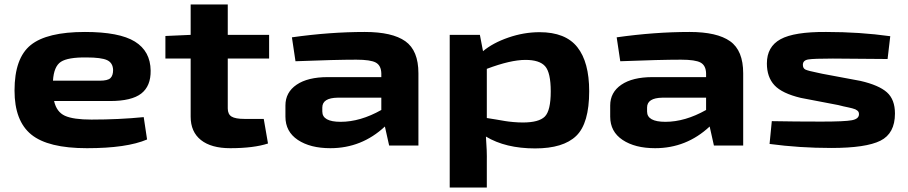

<svg xmlns="http://www.w3.org/2000/svg" viewBox="-20 -651 4064 859"><path d="M389 -116Q512 -116 623 -127L638 -27Q547 12 369 12Q195 12 120 -49Q45 -110 45 -246Q45 -391 117.5 -449.5Q190 -508 360 -508Q514 -508 583.5 -465Q653 -422 654 -335Q655 -266 612 -232.5Q569 -199 472 -199H222Q233 -150 270.5 -133Q308 -116 389 -116ZM367 -394Q284 -395 252.5 -374.5Q221 -354 217 -290H426Q462 -290 474 -301.5Q486 -313 486 -338Q485 -370 459 -382Q433 -394 367 -394Z M999 -389V-166Q999 -140 1016 -129.5Q1033 -119 1074 -119H1160L1179 -9Q1115 12 1010 12Q925 12 879 -24.5Q833 -61 833 -129V-389H720V-490L833 -495V-631H999V-495H1184V-389Z M1612 -508Q1735 -508 1793.5 -466.5Q1852 -425 1852 -323V0H1721L1702 -85Q1598 12 1458 12Q1368 12 1312.5 -25Q1257 -62 1257 -129V-179Q1257 -238 1307 -272Q1357 -306 1446 -306H1686V-323Q1685 -358 1661.5 -371Q1638 -384 1574 -384Q1481 -384 1302 -377L1286 -484Q1456 -508 1612 -508ZM1422 -170V-152Q1422 -106 1504 -106Q1592 -106 1686 -159V-214H1491Q1422 -213 1422 -170Z M2394 -507Q2510 -507 2563 -440Q2616 -373 2616 -243Q2616 -99 2558 -43Q2500 13 2374 13Q2242 13 2154 -40Q2159 24 2158 73V188H1992V-495H2127L2141 -422Q2185 -459 2254.5 -483Q2324 -507 2394 -507ZM2319 -103Q2391 -103 2417.5 -129.5Q2444 -156 2444 -242Q2444 -326 2419 -354.5Q2394 -383 2331 -383Q2264 -383 2158 -343V-123Q2172 -121 2198.5 -116.5Q2225 -112 2239.5 -109.5Q2254 -107 2276.5 -105Q2299 -103 2319 -103Z M3065 -508Q3188 -508 3246.5 -466.5Q3305 -425 3305 -323V0H3174L3155 -85Q3051 12 2911 12Q2821 12 2765.5 -25Q2710 -62 2710 -129V-179Q2710 -238 2760 -272Q2810 -306 2899 -306H3139V-323Q3138 -358 3114.5 -371Q3091 -384 3027 -384Q2934 -384 2755 -377L2739 -484Q2909 -508 3065 -508ZM2875 -170V-152Q2875 -106 2957 -106Q3045 -106 3139 -159V-214H2944Q2875 -213 2875 -170Z M3676 -508Q3827 -508 3963 -489L3951 -387Q3787 -389 3706 -389Q3620 -389 3596 -385Q3572 -381 3572 -361Q3572 -345 3584 -339.5Q3596 -334 3636 -326Q3651 -323 3659 -321L3830 -289Q3912 -270 3948 -238Q3984 -206 3984 -143Q3984 -54 3919 -21.5Q3854 11 3699 11Q3557 11 3423 -7L3433 -109Q3537 -107 3655 -107Q3759 -107 3791 -113Q3823 -119 3823 -140Q3823 -145 3821.5 -149Q3820 -153 3815.5 -156.5Q3811 -160 3806.5 -162Q3802 -164 3792.5 -166.5Q3783 -169 3775.5 -170.5Q3768 -172 3754.5 -175Q3741 -178 3730 -181L3563 -213Q3479 -233 3445 -269.5Q3411 -306 3411 -367Q3411 -442 3472 -475.5Q3533 -509 3676 -508Z"/></svg>

Font: Exo 2 Expanded
Style: Bold
Weight: 700
Width: 7
Designer: Natanael Gama
Version: Version 1.001;PS 001.001;hotconv 1.0.70;makeotf.lib2.5.58329